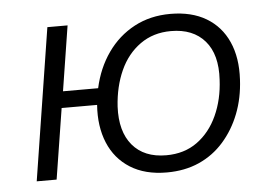

<svg xmlns="http://www.w3.org/2000/svg" viewBox="-42 -552 873 615"><g transform="rotate(-5 394.5 -244.5)"><path d="M471 8Q401 8 353.5 -22Q306 -52 284 -105Q262 -158 267 -227H153L117 0H53L130 -489H195L162 -280H275Q289 -344 323.5 -393Q358 -442 409.5 -469.5Q461 -497 526 -497Q594 -497 641 -469Q688 -441 711 -389.5Q734 -338 730 -268Q727 -209 707.5 -159Q688 -109 654.5 -71Q621 -33 575 -12.5Q529 8 471 8ZM474 -47Q532 -47 573.5 -77Q615 -107 638.5 -158.5Q662 -210 665 -273Q670 -354 632 -398Q594 -442 523 -442Q466 -442 424 -412Q382 -382 359 -331Q336 -280 332 -216Q328 -136 365.5 -91.5Q403 -47 474 -47Z"/></g></svg>

Font: Nunito Sans 10pt Light
Style: Italic
Weight: 300
Italic angle: -9°
Designer: Vernon Adams
Foundry: Vernon Adams
Version: Version 3.101;gftools[0.9.27]